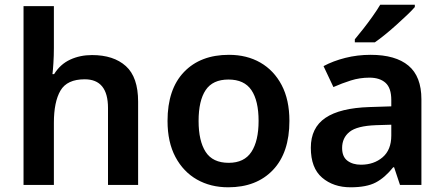

<svg xmlns="http://www.w3.org/2000/svg" viewBox="-20 -786 1888 816"><path d="M209 -582Q209 -549 207 -518Q205 -487 203 -471H210Q236 -513 278 -532.5Q320 -552 371 -552Q463 -552 515 -505Q567 -458 567 -354V0H439V-327Q439 -449 340 -449Q265 -449 237 -401Q209 -353 209 -264V0H80V-760H209Z M1210 -272Q1210 -137 1140 -63.5Q1070 10 950 10Q875 10 817 -23Q759 -56 725.5 -119Q692 -182 692 -272Q692 -407 762 -480Q832 -553 953 -553Q1029 -553 1086.5 -520Q1144 -487 1177 -424.5Q1210 -362 1210 -272ZM824 -272Q824 -187 854 -140.5Q884 -94 952 -94Q1018 -94 1048.5 -140.5Q1079 -187 1079 -272Q1079 -358 1048.5 -403Q1018 -448 951 -448Q884 -448 854 -403Q824 -358 824 -272Z M1555 -553Q1661 -553 1716 -507Q1771 -461 1771 -364V0H1680L1655 -75H1651Q1616 -31 1577 -10.5Q1538 10 1470 10Q1397 10 1349 -31Q1301 -72 1301 -158Q1301 -243 1363 -285Q1425 -327 1550 -331L1643 -334V-361Q1643 -412 1618.5 -434Q1594 -456 1550 -456Q1509 -456 1471 -444Q1433 -432 1397 -416L1355 -505Q1396 -527 1447.5 -540Q1499 -553 1555 -553ZM1578 -254Q1497 -251 1465.5 -225.5Q1434 -200 1434 -157Q1434 -120 1456.5 -103Q1479 -86 1514 -86Q1569 -86 1606 -117.5Q1643 -149 1643 -210V-256ZM1743 -756Q1731 -742 1710 -722Q1689 -702 1664.5 -680Q1640 -658 1616 -638.5Q1592 -619 1573 -606H1488V-619Q1504 -638 1524 -663.5Q1544 -689 1563.5 -716.5Q1583 -744 1596 -766H1743Z"/></svg>

Font: Noto Sans Adlam SemiBold
Style: Regular
Weight: 600
Version: Version 3.001